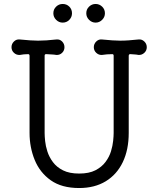

<svg xmlns="http://www.w3.org/2000/svg" viewBox="-20 -930 798 968"><path d="M296 -816Q277 -816 263 -830Q249 -844 249 -863Q249 -883 263 -896.5Q277 -910 296 -910Q316 -910 329.5 -896.5Q343 -883 343 -863Q343 -844 329.5 -830Q316 -816 296 -816ZM462 -816Q443 -816 429 -830Q415 -844 415 -863Q415 -883 429 -896.5Q443 -910 462 -910Q481 -910 495 -896.5Q509 -883 509 -863Q509 -844 495 -830Q481 -816 462 -816ZM678 -731Q695 -733 707.5 -721Q720 -709 720 -692Q720 -675 707.5 -663.5Q695 -652 678 -653Q669 -655 659 -655.5Q649 -656 638 -657H636Q629 -657 629 -648V-260Q629 -175 599 -112.5Q569 -50 513 -16Q457 18 379 18Q291 18 236 -21Q181 -60 155 -123.5Q129 -187 129 -260V-648Q129 -657 122 -657Q111 -657 100.5 -656Q90 -655 80 -653Q63 -652 50.5 -663.5Q38 -675 38 -692Q38 -709 50.5 -721Q63 -733 80 -731Q111 -728 132.5 -726.5Q154 -725 172 -725Q193 -725 214.5 -726.5Q236 -728 264 -731Q281 -733 293 -721Q305 -709 305 -692Q305 -675 293 -663.5Q281 -652 264 -653Q253 -655 240 -655.5Q227 -656 214 -657H212Q205 -657 205 -649V-259Q205 -244 207.5 -219Q210 -194 219 -166Q228 -138 247 -112.5Q266 -87 298 -71Q330 -55 379 -55Q429 -55 461 -71.5Q493 -88 512 -113.5Q531 -139 539.5 -167Q548 -195 550.5 -220Q553 -245 553 -259V-649Q553 -657 546 -657Q533 -657 519.5 -656Q506 -655 494 -653Q478 -652 465.5 -663.5Q453 -675 453 -692Q453 -709 465.5 -721Q478 -733 494 -731Q525 -728 546.5 -726.5Q568 -725 586 -725Q607 -725 628 -726.5Q649 -728 678 -731Z"/></svg>

Font: Kiwi Maru
Style: Regular
Weight: 400
Designer: Hiroki-Chan
Version: Version 1.100